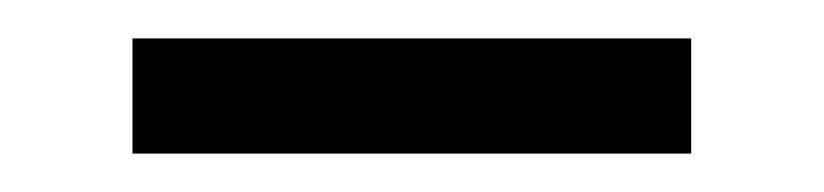

<svg xmlns="http://www.w3.org/2000/svg" viewBox="-20 -286 429 100"><path d="M340 -206H49V-266H340Z"/></svg>

Font: Justus
Style: Versalitas
Weight: 400
Version: Version 001.001